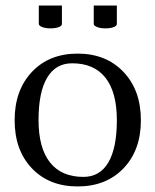

<svg xmlns="http://www.w3.org/2000/svg" viewBox="-20 -670 565 698"><path d="M320.8 -649.9H404.8V-583Q404.8 -575.7 393.1 -571.3Q381.3 -566.9 362.8 -566.9Q344.7 -566.9 332.8 -571.8Q320.8 -576.7 320.8 -583ZM121.1 -649.9H205.1V-583Q205.1 -575.7 193.4 -571.3Q181.6 -566.9 163.1 -566.9Q145 -566.9 133.1 -571.8Q121.1 -576.7 121.1 -583ZM283.2 -26.9Q342.8 -26.9 373.8 -79.3Q404.8 -131.8 404.8 -232.9Q404.8 -335 363.3 -387.5Q321.8 -439.9 242.2 -439.9Q182.6 -439.9 151.4 -387.5Q120.1 -335 120.1 -233.9Q120.1 -131.8 161.9 -79.3Q203.6 -26.9 283.2 -26.9ZM95.9 -408.4Q158.7 -475.1 262.2 -475.1Q365.7 -475.1 429 -408.4Q492.2 -341.8 492.2 -232.9Q492.2 -124 429 -58.1Q365.7 7.8 262.2 7.8Q158.7 7.8 95.9 -58.1Q33.2 -124 33.2 -232.9Q33.2 -341.8 95.9 -408.4Z"/></svg>

Font: Resagokr
Style: Regular
Weight: 500
Designer: gluk
Foundry: gluk
Version: Version 0.95